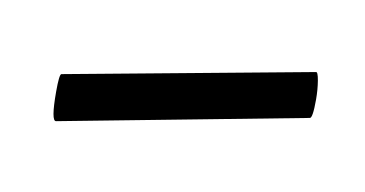

<svg xmlns="http://www.w3.org/2000/svg" viewBox="-29 -308 363 191"><g transform="rotate(10 152.5 -212.5)"><path d="M28 -195Q28 -212 30 -213L279 -259Q281 -260 282.5 -251Q284 -242 284 -232Q284 -213 281 -213L33 -166Q28 -165 28 -195Z"/></g></svg>

Font: Cormorant Infant Medium
Style: Italic
Weight: 500
Italic angle: -10°
Designer: Christian Thalmann (Catharsis Fonts)
Foundry: Catharsis Fonts
Version: Version 4.000